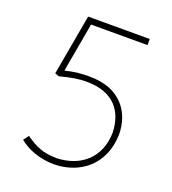

<svg xmlns="http://www.w3.org/2000/svg" viewBox="-135 -833 851 949"><g transform="rotate(20 290.0 -359.0)"><path d="M193 -699H490V-731H166L109 -412L130 -404C186 -419 232 -427 271 -426C411 -426 473 -345 476 -233C474 -103 387 -25 260 -20C187 -21 150 -37 93 -77L72 -49C117 -12 182 13 259 13C395 10 504 -77 509 -233C509 -356 433 -455 277 -455C238 -456 195 -452 147 -440Z"/></g></svg>

Font: SSpoqa Han Sans Neo Thin
Style: Regular
Weight: 100
Designer: [Spoqa Han Sans Neo] Dong-huui Kim  Younghwa Kang  Yujin Lee  [Noto Sans] Ryoko NISHIZUKA  (kana & ideographs); Paul D. 
Foundry: Spoqa (http://www.spoqa-han-sans.com)
Version: Version 1.000